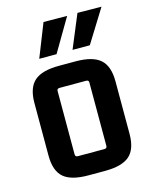

<svg xmlns="http://www.w3.org/2000/svg" viewBox="-109 -778 679 858"><g transform="rotate(-15 230.5 -349.0)"><path d="M115 -552 176 -706 285 -705 195 -552ZM269 -552 333 -706 444 -705 349 -552ZM43 -124V-367Q43 -437 78 -468Q113 -499 192 -499H269Q348 -499 383 -468Q418 -437 418 -367V-124Q418 -53 383 -22.5Q348 8 269 8H192Q113 8 78 -22.5Q43 -53 43 -124ZM292 -403H169Q157 -403 157 -392V-99Q157 -87 169 -87H292Q304 -87 304 -99V-392Q304 -403 292 -403Z"/></g></svg>

Font: Gemunu Libre
Style: Bold
Weight: 700
Designer: Puspanada Ekanayake, Sola Matas, Pathum Egodawatta, Kosala Senevirathne
Foundry: mooniak
Version: Version 1.100